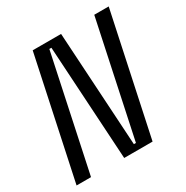

<svg xmlns="http://www.w3.org/2000/svg" viewBox="-161 -833 935 967"><g transform="rotate(-30 306.0 -350.0)"><path d="M10 0 159 -700H324L364 -36H376L517 -700H601L452 0H287L247 -664H235L94 0Z"/></g></svg>

Font: Space Mono
Style: Italic
Weight: 400
Italic angle: -12°
Monospace: yes
Designer: Colophon Foundry + Benjamin Critton
Foundry: Colophon Foundry & Benjamin Critton
Version: Version 1.003; ttfautohint (v1.8.4.7-5d5b)